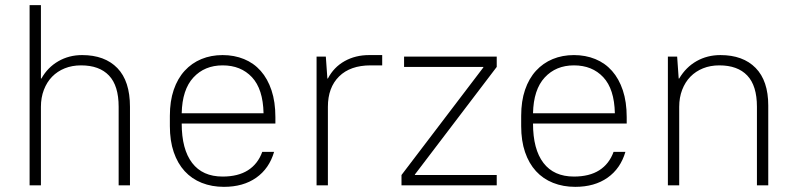

<svg xmlns="http://www.w3.org/2000/svg" viewBox="-20 -720 3095 746"><path d="M95 -700H139V-415H141Q165 -458 206.5 -482Q248 -506 299 -506Q387 -506 436 -455.5Q485 -405 485 -305V0H441V-305Q441 -387 403.5 -426.5Q366 -466 295 -466Q260 -466 231.5 -454.5Q203 -443 182.5 -422Q162 -401 150.5 -371Q139 -341 139 -305V0H95Z M850 6Q803 6 764 -9.5Q725 -25 697.5 -55Q670 -85 655 -129Q640 -173 640 -230V-270Q640 -327 655 -371Q670 -415 697.5 -445Q725 -475 762.5 -490.5Q800 -506 845 -506Q890 -506 928 -490.5Q966 -475 993 -444.5Q1020 -414 1035 -369Q1050 -324 1050 -265V-240H686Q686 -140 726.5 -87Q767 -34 845 -34Q905 -34 943.5 -58.5Q982 -83 999 -130H1045Q1026 -65 975.5 -29.5Q925 6 850 6ZM845 -466Q775 -466 731.5 -419Q688 -372 686 -280H1004Q1002 -374 959 -420Q916 -466 845 -466Z M1210 -500H1246L1252 -415H1254Q1277 -459 1319 -482.5Q1361 -506 1414 -506H1465V-466H1420Q1341 -466 1297.5 -423Q1254 -380 1254 -305V0H1210Z M1540 -40 1858 -458V-460H1550V-500H1910V-460L1592 -42V-40H1910V0H1540Z M2215 6Q2168 6 2129 -9.5Q2090 -25 2062.5 -55Q2035 -85 2020 -129Q2005 -173 2005 -230V-270Q2005 -327 2020 -371Q2035 -415 2062.5 -445Q2090 -475 2127.5 -490.5Q2165 -506 2210 -506Q2255 -506 2293 -490.5Q2331 -475 2358 -444.5Q2385 -414 2400 -369Q2415 -324 2415 -265V-240H2051Q2051 -140 2091.5 -87Q2132 -34 2210 -34Q2270 -34 2308.5 -58.5Q2347 -83 2364 -130H2410Q2391 -65 2340.5 -29.5Q2290 6 2215 6ZM2210 -466Q2140 -466 2096.5 -419Q2053 -372 2051 -280H2369Q2367 -374 2324 -420Q2281 -466 2210 -466Z M2575 -500H2611L2617 -415H2619Q2645 -459 2686.5 -482.5Q2728 -506 2779 -506Q2867 -506 2916 -456Q2965 -406 2965 -310V0H2921V-305Q2921 -387 2883.5 -426.5Q2846 -466 2775 -466Q2740 -466 2711.5 -454.5Q2683 -443 2662.5 -422Q2642 -401 2630.5 -371Q2619 -341 2619 -305V0H2575Z"/></svg>

Font: PT Root UI Light
Style: Regular
Weight: 300
Designer: Vitaly Kuzmin
Foundry: ParaType Ltd.
Version: Version 2.000G